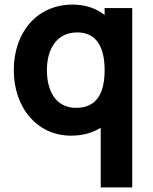

<svg xmlns="http://www.w3.org/2000/svg" viewBox="-20 -575 665 835"><path d="M289 15C340 15 383 2.5 418 -19.5V240H555V-540H435V-510C398.5 -538.5 352 -555 296 -555C141 -555 40 -435 40 -270C40 -108 140 15 289 15ZM311 -106C223 -106 184 -179 184 -270C184 -360 225 -434 316 -434C401 -434 435 -368 435 -270C435 -172 402 -106 311 -106Z"/></svg>

Font: Manrope ExtraBold
Style: Regular
Weight: 800
Designer: Mikhail Sharanda
Foundry: Mikhail Sharanda
Version: Version 4.505